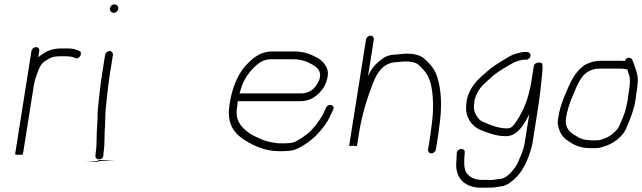

<svg xmlns="http://www.w3.org/2000/svg" viewBox="-20 -707 2957 884"><path d="M124.8 -472 49.7 2C49.3 4.7 55 6 67 6C79 6 85.3 4.7 85.7 2C102.4 -103.7 119.2 -209.3 135.9 -315C136.9 -321.7 138.2 -327.3 139.6 -332C141.1 -341.7 145.2 -349.8 147.7 -358C156.4 -386.9 168.9 -417.8 192.9 -429C210.1 -441.9 228.4 -448 256 -448H280C293.4 -448 306.6 -446.9 316.3 -444L325.7 -440C346.8 -430.3 363.9 -467 343.9 -473L333.5 -477C320.3 -482.9 304.5 -484 285.7 -484H261.7C214.1 -484 183.8 -466.9 156.2 -443L160.8 -472C162.4 -482.1 155.4 -490 145.6 -490C135.8 -490 126.4 -482.1 124.8 -472Z M463.9 -454 448.4 -356C441 -309.5 436 -253.8 430.8 -207C427.9 -181.2 429.9 -154 427.3 -128C423 -86 427.5 -47.3 420.5 -3L419.3 11C418.9 33.2 455.2 31.6 455.6 9L456.8 -5C463.9 -49.8 459.3 -86.8 463.7 -131C465 -155.4 464.4 -183.2 467.1 -209C472.2 -254.8 477.1 -309.8 484.4 -356L499.9 -454C501.4 -463.2 494 -472 484.8 -472C475.5 -472 465.4 -463.2 463.9 -454ZM486 -669.5C484.3 -658.4 492.2 -648 503.6 -648C514 -648 523 -656.3 524.6 -666.5C526.4 -677.8 517.3 -687 506.3 -687C496.4 -687 487.6 -679.4 486 -669.5Z M507 36ZM507 30H432V39H374Z M1082.7 -276C1083.8 -278.7 1084.5 -280.7 1084.7 -282C1096.7 -331.8 1119.3 -366.3 1148.7 -396C1170.2 -416.1 1190.7 -434 1227.7 -434H1330.7C1363 -434 1385.4 -426.7 1406.4 -416C1427.5 -405.3 1458.5 -388.3 1453.2 -355C1453.7 -344 1445.3 -327.9 1439.7 -320C1425.8 -295.1 1400.9 -277 1366.9 -277H1086.9C1086.2 -277 1084.8 -276.7 1082.7 -276ZM1075.3 -242C1077.2 -241.3 1079.2 -241 1081.2 -241H1361.2C1413.7 -241 1445.6 -268.7 1470.1 -304C1486 -331 1496.2 -369 1484.9 -394C1476.7 -412.1 1462.2 -429.4 1444.5 -439C1414.9 -455.1 1384 -470 1336.4 -470H1233.4C1172.1 -470 1136 -432.4 1103.9 -397C1071.5 -355.7 1048.6 -300.5 1037.9 -233C1036.5 -224.3 1035.4 -215.3 1034.6 -206C1032.9 -195.3 1032.7 -185.7 1034 -177C1037.2 -120.1 1067.2 -86.4 1107.2 -61.5C1147.1 -36.8 1198.9 -11 1264.7 -11H1284.7C1317.3 -11 1344 -17 1364.9 -31C1411.9 -55.6 1448 -91.9 1478.4 -135C1493.5 -155.3 1502.5 -178.7 1514 -202C1524.2 -224.9 1490.7 -232.6 1481.6 -212C1475.7 -200.1 1469.8 -184.5 1462.2 -172C1447.2 -147 1428 -122 1408.2 -102C1400.1 -93.6 1379.6 -79.1 1369.4 -72C1350 -60.8 1335.5 -48 1308.6 -48C1303.2 -47.3 1297.1 -47 1290.4 -47H1270.4C1264.4 -47 1259.2 -47.3 1254.6 -48C1224.2 -51.9 1197.7 -58.2 1174.1 -70C1152.1 -79 1130.4 -90.5 1114.5 -104C1088 -126.5 1062.6 -155.5 1070.9 -208C1071.7 -216.7 1072.6 -225 1073.9 -233Z M1665.2 -525C1639.3 -361.7 1613.4 -198.3 1587.5 -35L1605.7 -36C1608.3 -35.3 1611 -35 1614 -35H1623.5C1626.8 -55.7 1630.1 -76.3 1633.4 -97C1642.7 -155.9 1658.8 -217.8 1677 -268.5C1702.6 -339.9 1723 -414.9 1802.7 -421C1819.7 -421 1831.2 -424 1847.2 -424C1869.9 -424 1891.2 -420.6 1904.1 -411C1920.6 -397.5 1932.9 -382.8 1945 -366C1951.5 -356.6 1958.5 -336.5 1962.5 -325C1976.2 -268.1 1977.9 -195.3 1965.4 -116C1964.8 -108 1963.9 -100.3 1962.7 -93L1951 -19C1949.5 -9.5 1956 -1 1965.7 -1C1975.3 -1 1985.5 -9.5 1987 -19L1998.7 -93C1999.9 -100.3 2000.8 -108.3 2001.5 -117C2016.9 -214 2012.9 -301.6 1988.8 -365C1975.9 -396.2 1954.5 -418.9 1929.7 -440C1910.9 -454 1886.1 -460 1852.9 -460C1836.6 -460 1824.1 -457.3 1806.2 -456C1767.5 -456 1746 -442.8 1723 -423C1700.5 -403.6 1688.7 -387 1674.5 -357L1701.2 -525C1702.6 -534.2 1695.2 -543 1686 -543C1676.8 -543 1666.6 -534.2 1665.2 -525Z M2407.1 -468H2397.1C2389.1 -468 2379.2 -466.3 2367.3 -463C2339.3 -456.3 2331.1 -450.5 2304.3 -434.5C2280 -420 2251.8 -403 2233.3 -387L2210.1 -367C2174.6 -336.4 2142.9 -304.3 2129.3 -248C2128.1 -240.7 2127.1 -232.3 2126.3 -223C2121.3 -168.3 2150.4 -127.6 2189.4 -110C2225.2 -96.6 2259.6 -80 2309.7 -80C2364.1 -80 2396.1 -139.3 2416.7 -181L2395.4 -47C2392.3 -26.9 2384.9 -6.3 2377.3 11C2372.3 24.3 2358.8 55.2 2350.7 65C2337.5 83.1 2313.3 111.8 2287.6 116L2270.3 118C2268.9 118.7 2266.1 119.2 2262.1 119.5C2252.9 120.3 2247.5 122 2237.7 122C2230.4 121.3 2222.8 121 2214.8 121H2190.8C2158.9 118.1 2141.3 107.4 2127.1 88C2115.6 68.5 2116.2 39.1 2118.7 8L2120 -6C2120.3 -28.6 2084.1 -24.9 2083.3 -2L2082.3 11C2082.1 20.3 2081.7 29.3 2081 38C2074.9 108.2 2113.8 151.6 2183.1 157H2209.1C2229.8 157 2252.3 157.4 2269.6 154L2287.1 151C2295.9 150.3 2305.3 147.3 2315.5 142C2330.6 134.1 2356 112.2 2366.3 99C2395.7 65.3 2419.2 9 2431.1 -45L2456.9 -208C2465.4 -261.4 2468.9 -300.4 2474.4 -350C2475.9 -372.6 2479.9 -394.8 2477.1 -411C2474.1 -425.6 2440.4 -419.5 2438.1 -405L2427.5 -338C2413.9 -251.7 2389.6 -193.4 2351 -139C2340.4 -123.7 2331.5 -116 2314.4 -116C2284.6 -116 2259.9 -123.7 2237.9 -132C2220.1 -139.6 2199.3 -145.5 2186 -158C2172.2 -174.4 2158 -195.8 2162.8 -226C2163.3 -233.3 2164 -240 2165 -246C2177.3 -293.6 2201.5 -315.5 2232.2 -342L2254.3 -362C2278.4 -380.5 2321.5 -406.6 2349.7 -421C2357.9 -424.8 2381.3 -432 2391.4 -432H2401.4C2411.8 -432 2420.6 -439.3 2422.2 -449.5C2423.8 -459.7 2417.5 -468 2401.4 -468Z M2868.3 -387C2869.2 -384.3 2870.1 -381.3 2870.9 -378L2876.3 -362C2881.9 -345.8 2881 -321.8 2877.2 -298L2873.4 -274C2872 -265.3 2871 -257 2870.4 -249C2869.4 -242.3 2867.9 -235 2866 -227L2859.8 -201C2857.9 -193 2855.8 -186.3 2853.7 -181C2844.5 -161.1 2835.8 -130.7 2822.9 -113C2809.6 -98.3 2786.6 -76.6 2766.2 -71C2756.5 -66.5 2742.8 -61 2729.7 -61H2703.7C2678 -61 2653.4 -66.4 2639.2 -77L2619.1 -89C2597 -103.7 2579.9 -125.7 2586 -164C2588 -172.7 2589.7 -181.3 2591.1 -190C2595.4 -207.9 2601.2 -226.1 2607.5 -243C2629 -291.3 2645.7 -351.3 2686.1 -376.5C2692.9 -380.7 2714.2 -390 2723.8 -390C2729.2 -390.7 2734.3 -391 2738.9 -391H2838.9C2851.1 -391 2859.2 -389.7 2868.3 -387ZM2856.5 -426C2852.6 -426.7 2849 -427 2845.6 -427H2744.6C2716.1 -427 2691.7 -418.4 2670.5 -407C2642.6 -386.8 2619.6 -355.9 2603.8 -321C2585.6 -280.7 2566.2 -239.2 2555.4 -192C2552.2 -172 2546.1 -152.4 2548.5 -136C2553.8 -101 2568.7 -74.2 2596.2 -58C2621.9 -39.8 2651.2 -25 2698 -25H2724C2733.3 -25 2742.9 -26.7 2752.8 -30C2800.3 -42.4 2848.9 -75.8 2866.6 -124C2883 -162.6 2898.9 -201.4 2906.6 -250C2907.2 -258 2908.1 -266 2909.4 -274L2913.2 -298C2914.4 -305.3 2915.1 -312.3 2915.5 -319L2916.7 -339C2915.9 -373 2903.2 -397.6 2894.2 -424L2890.6 -433C2883.6 -446.7 2860.8 -442.2 2856.5 -426Z"/></svg>

Font: CiSf OpenHand
Style: Obl
Weight: 400
Foundry: Cannot Into Space Fonts
Version: Version 0.7892